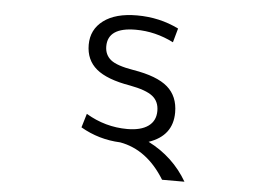

<svg xmlns="http://www.w3.org/2000/svg" viewBox="-49 -594 1099 809"><g transform="rotate(5 500.0 -189.5)"><path d="M675.8 -490.2 659.2 -430.7Q582 -469.7 499 -469.7Q380.9 -469.7 380.9 -389.6Q380.9 -353.5 406.7 -332.5Q432.6 -311.5 502.9 -299.8Q604.5 -283.2 649.4 -244.1Q694.3 -205.1 694.3 -136.7Q694.3 -38.1 593.8 -3.9Q700.2 49.8 758.8 150.4H664.1Q589.8 29.3 474.6 8.8Q383.8 4.9 306.6 -40L324.2 -98.6Q406.2 -49.8 499 -49.8Q556.6 -49.8 587.9 -72.3Q619.1 -94.7 619.1 -136.7Q619.1 -176.8 591.3 -198.7Q563.5 -220.7 495.1 -233.4Q396.5 -250 351.6 -287.6Q306.6 -325.2 306.6 -389.6Q306.6 -454.1 357.4 -492.2Q408.2 -530.3 499 -530.3Q594.7 -530.3 675.8 -490.2Z"/></g></svg>

Font: Gen Shin Gothic Monospace Normal
Style: Regular
Weight: 350
Designer: [Source Han Sans]
Ryoko NISHIZUKA  (kana & ideographs); Paul D. Hunt (Latin, Greek & Cyrillic); Wenlong ZHANG  (bopomofo
Version: Version 1.002.20150607